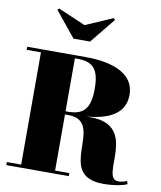

<svg xmlns="http://www.w3.org/2000/svg" viewBox="-107 -1104 1002 1198"><g transform="rotate(10 394.5 -505.0)"><path d="M343 -945 169.5 -1019.5 160 -1010 290 -850H395L525 -1010L515 -1019.5ZM14.5 -19.5V0H410V-19.5H320V-375H340C586 -375 317 10 630 10C706 10 764 -5.5 780 -14.5L773.5 -33.5C759.5 -27 740.5 -21.5 719.5 -21.5C596.5 -21.5 793 -385.5 480 -385.5H453.5C604 -397.5 695.5 -451.5 695.5 -565C695.5 -695 565.5 -750 385 -750H14.5V-730.5H105V-19.5ZM335 -730.5C431 -730.5 475 -694 475 -565C475 -436 431 -395 335 -395H320V-730.5Z"/></g></svg>

Font: Bodoni* 11pt Fatface
Style: Regular
Weight: 900
Version: Version 2.3